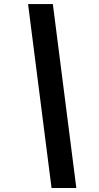

<svg xmlns="http://www.w3.org/2000/svg" viewBox="-20 -795 486 942"><path d="M232.9 127.4 117.7 -774.9H239.3L354.5 127.4Z"/></svg>

Font: Schibsted Grotesk
Style: Bold Italic
Weight: 700
Italic angle: -12°
Designer: Bakken & Baeck AS, Henrik Kongsvoll
Foundry: Schibsted ASA
Version: Version 1.100;gftools[0.9.25]